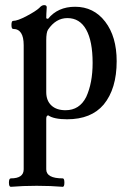

<svg xmlns="http://www.w3.org/2000/svg" viewBox="-20 -451 495 744"><path d="M22 272.9Q14.6 272.9 14.6 256.6Q14.6 240.2 22 240.2Q71.8 240.2 71.8 205.1V-275.9Q71.8 -338.9 30.8 -338.9Q24.4 -338.9 24.4 -354.5Q24.4 -370.1 30.8 -370.1Q47.9 -370.1 83.3 -388.9Q118.7 -407.7 131.8 -419.9Q141.6 -431.2 150.9 -431.2Q161.1 -431.2 161.1 -422.9Q159.2 -394.5 159.2 -379.9L166 -377.9Q204.1 -424.8 271 -424.8Q343.3 -424.8 387.7 -366.9Q432.1 -309.1 432.1 -213.9Q432.1 -106.9 381.8 -45.9Q333.5 11.2 240.2 11.2Q189 11.2 167 -3.9Q159.2 -3.9 159.2 9.8V205.1Q159.2 240.2 223.1 240.2Q229.5 240.2 229.5 256.6Q229.5 272.9 223.1 272.9Q177.2 269 122.1 269Q67.9 269 22 272.9ZM233.9 -23.9Q288.1 -23.9 314 -75.2Q338.9 -129.4 338.9 -207Q338.9 -291.5 314 -336.2Q289.1 -380.9 241.2 -380.9Q196.3 -380.9 166 -335.9Q159.2 -325.2 159.2 -294.9V-94.2Q159.2 -61 179 -42.5Q198.7 -23.9 233.9 -23.9Z"/></svg>

Font: Junicode SmCond Medium
Style: Regular
Weight: 500
Width: 4
Designer: Peter S. Baker
Version: Version 2.206